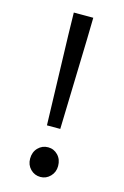

<svg xmlns="http://www.w3.org/2000/svg" viewBox="-108 -720 504 782"><g transform="rotate(15 144.0 -329.0)"><path d="M103 -669.9H185.1L183.1 -576.7L172.4 -197.8H116.2L105 -576.7ZM203.1 -49.3Q203.1 -23.4 185.8 -5.6Q168.5 12.2 144.5 12.2Q119.6 12.2 102.3 -5.4Q85 -22.9 85 -49.3Q85 -77.1 102.3 -95Q119.6 -112.8 144.5 -112.8Q168.9 -112.8 186 -95Q203.1 -77.1 203.1 -49.3Z"/></g></svg>

Font: Varta
Style: Regular
Weight: 400
Designer: Joana Correia, Viktoriya Grabowska, Eben Sorkin
Foundry: Sorkin Type
Version: Version 1.003; ttfautohint (v1.3) -l 8 -r 24 -G 200 -x 12 -H